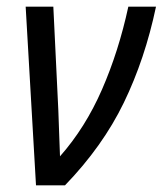

<svg xmlns="http://www.w3.org/2000/svg" viewBox="-20 -556 488 576"><path d="M88 0H175Q288 -117 351.5 -248Q415 -379 448 -536H365Q336 -402 286 -287.5Q236 -173 160 -87Q159 -120 157.5 -155Q156 -190 155 -225L140 -536H57Z"/></svg>

Font: Noto Sans UI SemiCondensed
Style: Italic
Weight: 400
Width: 4
Italic angle: -12°
Designer: Monotype Design Team
Foundry: Monotype Imaging Inc.
Version: Version 1.901